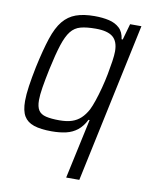

<svg xmlns="http://www.w3.org/2000/svg" viewBox="-81 -579 660 835"><g transform="rotate(10 248.5 -161.5)"><path d="M269 195 326 -69H321Q306 -39 284.5 -22Q263 -5 235 1.5Q207 8 171 8Q123 8 93 -2Q63 -12 49 -35.5Q35 -59 35 -102Q35 -130 40.5 -168Q46 -206 56 -255Q73 -334 90 -385.5Q107 -437 130.5 -465.5Q154 -494 187.5 -506Q221 -518 269 -518Q305 -518 333 -511.5Q361 -505 379.5 -488Q398 -471 402 -439H407L427 -510H477L327 195ZM196 -45Q229 -45 251.5 -52.5Q274 -60 290.5 -75.5Q307 -91 320 -115Q328 -131 337 -157.5Q346 -184 354.5 -216Q363 -248 369 -279.5Q375 -311 379 -338Q383 -365 383 -382Q383 -426 359.5 -445.5Q336 -465 284 -465Q243 -465 217 -458Q191 -451 174 -429.5Q157 -408 143.5 -366.5Q130 -325 115 -255Q105 -207 99.5 -173Q94 -139 94 -116Q94 -87 104 -71.5Q114 -56 137 -50.5Q160 -45 196 -45Z"/></g></svg>

Font: Saira SemiCondensed Light
Style: Italic
Weight: 300
Width: 4
Italic angle: -12°
Designer: Hector Gatti with collaboration of the Omnibus-Type team
Foundry: Omnibus-Type
Version: Version 1.101